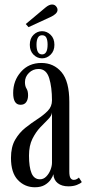

<svg xmlns="http://www.w3.org/2000/svg" viewBox="-20 -800 378 831"><path d="M131 10.5Q87.5 10.5 57.5 -20.8Q27.5 -52 27.5 -116.5Q27.5 -164 45.5 -195Q63.5 -226 90 -247Q116.5 -268 142.8 -285Q169 -302 187 -320.5Q205 -339 205 -365.5Q205 -422.5 192.8 -462Q180.5 -501.5 147 -501.5Q122.5 -501.5 105.2 -484.5Q88 -467.5 88 -444.5Q88 -427 94.8 -416.5Q101.5 -406 101.5 -387.5Q101.5 -369.5 93.5 -358Q85.5 -346.5 69 -346.5Q37 -346.5 37 -397.5Q37 -451 70.8 -489.2Q104.5 -527.5 159 -527.5Q212.5 -527.5 246.2 -487.8Q280 -448 280 -359V-58Q280 -37 285.2 -29.2Q290.5 -21.5 299.5 -21.5Q306.5 -21.5 312.5 -25Q318.5 -28.5 321.5 -31.5L334 -12Q328 -5.5 312.5 0.5Q297 6.5 276 6.5Q247.5 6.5 230 -7.2Q212.5 -21 211 -46Q208.5 -36 199.5 -22.8Q190.5 -9.5 173.8 0.5Q157 10.5 131 10.5ZM153 -24Q168.5 -24 180.2 -36Q192 -48 198.5 -64.8Q205 -81.5 205 -96V-313.5Q204 -299.5 188.8 -284.2Q173.5 -269 154.2 -248.8Q135 -228.5 120.2 -199Q105.5 -169.5 105.5 -126.5Q105.5 -77 116.5 -50.5Q127.5 -24 153 -24ZM162 -547.5Q141 -547.5 125 -563.5Q109 -579.5 109 -606Q109 -633.5 125 -649.2Q141 -665 162 -665Q183 -665 199.2 -649.2Q215.5 -633.5 215.5 -606Q215.5 -579.5 199.2 -563.5Q183 -547.5 162 -547.5ZM162 -564.5Q186 -564.5 186 -607Q186 -625.5 180.8 -636.5Q175.5 -647.5 162 -647.5Q149.5 -647.5 143.8 -636.5Q138 -625.5 138 -607Q138 -564.5 162 -564.5ZM103.5 -682.5 91.5 -696 177 -767.5Q192.5 -780.5 205.5 -780.5Q219 -780.5 226 -768Q229 -763 229 -757.5Q229 -748 220.2 -740Q211.5 -732 199 -726.5Z"/></svg>

Font: Imbue 50pt
Style: Regular
Weight: 400
Designer: Tyler Finck
Foundry: Etcetera Type Company
Version: Version 1.102; ttfautohint (v1.8.3)